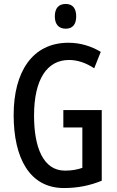

<svg xmlns="http://www.w3.org/2000/svg" viewBox="-20 -940 590 970"><path d="M312 -920C276 -920 257 -898 257 -857C257 -817 277 -795 312 -795C347 -795 365 -817 365 -857C365 -897 348 -920 312 -920ZM300 -384V-296H396V-92C370 -83 343 -78 308 -78C197 -78 152 -198 152 -356C152 -540 218 -637 329 -637C372 -637 415 -622 456 -595L489 -678C441 -707 385 -724 326 -724C142 -724 49 -575 49 -359C49 -144 128 10 303 10C371 10 433 -2 494 -27V-384Z"/></svg>

Font: Noto Sans Malayalam ExtraCondensed Medium
Style: Regular
Weight: 500
Width: 2
Designer: Jelle Bosma - Monotype Design Team
Foundry: Monotype Imaging Inc.
Version: Version 2.104